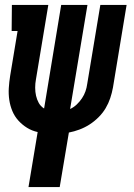

<svg xmlns="http://www.w3.org/2000/svg" viewBox="-20 -540 540 775"><path d="M95 215 132 -7Q109 -12 89.5 -24Q70 -36 54.5 -53Q39 -70 30 -91.5Q21 -113 17.5 -136.5Q14 -160 15.5 -184.5Q17 -209 21 -234L51 -415H27L28 -520H175L125 -219Q122 -203 122 -186Q122 -169 125.5 -153.5Q129 -138 136.5 -124.5Q144 -111 158 -102L227 -520H333L263 -100Q278 -107 290 -118.5Q302 -130 311 -143.5Q320 -157 325 -171.5Q330 -186 332 -201L385 -520H491L436 -187Q432 -165 425 -144Q418 -123 406.5 -103.5Q395 -84 378 -67Q361 -50 341.5 -37.5Q322 -25 300.5 -17Q279 -9 258 -5L221 215Z"/></svg>

Font: Iosevka Curly Slab Extrabold
Style: Italic
Weight: 800
Italic angle: -9°
Monospace: yes
Designer: Belleve Invis
Foundry: Belleve Invis
Version: Version 22.1.2; ttfautohint (v1.8.4)